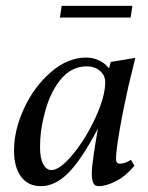

<svg xmlns="http://www.w3.org/2000/svg" viewBox="-20 -627 506 657"><path d="M28 -112Q28 -182 62.5 -256.5Q97 -331 154.5 -380.5Q212 -430 275 -430Q299 -430 319.5 -420Q340 -410 353 -393L359 -415L443 -429L419 -330Q401 -250 389 -180Q377 -110 377 -84Q377 -67 390 -67Q408 -67 428 -80L440 -60Q410 -24 376.5 -7Q343 10 318 10Q304 10 299 -1Q294 -12 294 -36Q294 -65 315 -187Q258 -79 213 -34.5Q168 10 120 10Q76 10 52 -22.5Q28 -55 28 -112ZM340 -346Q340 -369 322 -384.5Q304 -400 277 -400Q223 -400 185.5 -352.5Q148 -305 131 -232Q117 -180 117 -123Q117 -85 128 -65Q139 -45 156 -45Q185 -45 229.5 -99Q274 -153 307 -225Q340 -297 340 -346ZM433 -607 427 -567H185L191 -607Z"/></svg>

Font: Unna
Style: Italic
Weight: 400
Italic angle: -8.05°
Designer: Jorge de Buen Unna
Foundry: Omnibus-Type
Version: Version 2.008